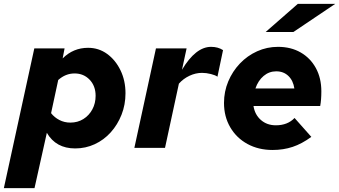

<svg xmlns="http://www.w3.org/2000/svg" viewBox="-60 -767 1759 996"><path d="M-40 209 118 -516H275L265 -464Q320 -519 397 -519Q452 -519 495.5 -487.5Q539 -456 565 -402.5Q591 -349 591 -283Q591 -224 570.5 -172Q550 -120 514.5 -80.5Q479 -41 431.5 -19Q384 3 330 3Q230 3 183 -78L119 209ZM327 -386Q280 -386 242 -352L205 -180Q222 -158 248 -144.5Q274 -131 305 -131Q343 -131 372.5 -149.5Q402 -168 419 -199.5Q436 -231 436 -270Q436 -321 405 -353.5Q374 -386 327 -386Z M637 0 749 -516H908L884 -405Q955 -524 1035 -524Q1071 -524 1097 -507L1068 -369Q1058 -377 1034 -383Q1010 -389 988 -389Q955 -389 923 -374Q891 -359 868 -333L796 0Z M1354 11Q1281 11 1224 -20Q1167 -51 1134.5 -106.5Q1102 -162 1102 -233Q1102 -292 1124 -344.5Q1146 -397 1184.5 -437.5Q1223 -478 1274 -501Q1325 -524 1382 -524Q1449 -524 1499.5 -495Q1550 -466 1578.5 -414Q1607 -362 1607 -293Q1607 -249 1601 -217H1255Q1262 -172 1293.5 -144.5Q1325 -117 1371 -117Q1432 -117 1468 -155L1555 -57Q1506 -21 1458 -5Q1410 11 1354 11ZM1265 -308H1467Q1461 -349 1436 -373Q1411 -397 1373 -397Q1336 -397 1307.5 -373Q1279 -349 1265 -308ZM1318 -601 1485 -747H1679L1462 -601Z"/></svg>

Font: Red Hat Text
Style: Bold Italic
Weight: 700
Italic angle: -12°
Designer: Pentagram, MCKL
Foundry: Pentagram, MCKL
Version: Version 1.023; ttfautohint (v1.8.3)